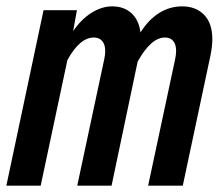

<svg xmlns="http://www.w3.org/2000/svg" viewBox="-31 -584 701 604"><path d="M523 -424Q523 -444 514 -455Q505 -466 488 -466Q444 -466 402 -390L320 0H212L297 -398Q300 -412 300 -423Q300 -444 290.5 -455Q281 -466 264 -466Q220 -466 181 -395L97 0H-11L106 -552H211L199 -486Q224 -523 256.5 -543.5Q289 -564 322 -564Q359 -564 382.5 -542.5Q406 -521 411 -482Q436 -522 469.5 -543Q503 -564 542 -564Q585 -564 611 -537.5Q637 -511 637 -460Q637 -438 631 -409L544 0H435L520 -398Q523 -412 523 -424Z"/></svg>

Font: Azeret Mono Medium
Style: Italic
Weight: 500
Italic angle: -12°
Designer: Martin Vácha
Foundry: Displaay
Version: Version 1.000; Glyphs 3.0.3, build 3074